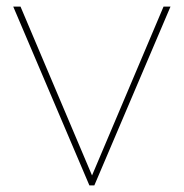

<svg xmlns="http://www.w3.org/2000/svg" viewBox="-20 -560 555 580"><path d="M20 -540H42L258 -30L474 -540H495L265 0H250Z"/></svg>

Font: Poppins Devanagari Thin
Style: Regular
Weight: 100
Designer: Ninad Kale (Devanagari), Jonny Pinhorn (Latin)
Foundry: Indian Type Foundry
Version: 4.005